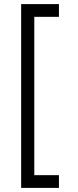

<svg xmlns="http://www.w3.org/2000/svg" viewBox="-20 -766 378 935"><path d="M267 149H83V-746H267V-684H147V87H267Z"/></svg>

Font: Josefin Slab SemiBold
Style: Regular
Weight: 600
Designer: Santiago Orozco
Foundry: Typemade
Version: Version 2.000